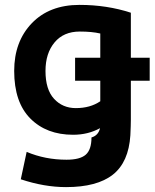

<svg xmlns="http://www.w3.org/2000/svg" viewBox="-20 -564 633 785"><path d="M354 -2Q382 -10 389 -40Q340 -13 279 -13Q170 -13 104 -79.5Q38 -146 38 -274Q38 -394 110 -469Q182 -544 305 -544Q417 -544 515 -512V-328H592V-234H515V-75Q515 -53 513 -11Q506 99 441.5 150Q377 201 250 201Q161 201 65 169L89 57Q165 89 252 89Q307 89 330.5 68.5Q354 48 354 -2ZM390 -150V-234H287V-328H390V-427Q356 -435 306 -435Q240 -435 203 -390.5Q166 -346 166 -274Q166 -198 201 -160Q236 -122 290 -122Q349 -122 390 -150Z"/></svg>

Font: Repo
Style: DemiBold
Weight: 600
Designer: Stefan Peev
Foundry: Context Ltd
Version: Version 001.000